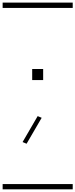

<svg xmlns="http://www.w3.org/2000/svg" viewBox="-20 -990 570 1453"><path d="M181.2 97.7 150.9 85 265.1 -111.3 295.4 -98.6ZM306.6 -467.8V-384.3H223.6V-467.8ZM0 402.8H530.3V442.9H0ZM0 -970.2H530.3V-930.2H0Z"/></svg>

Font: AzarMehrMSRS1
Style: Regular
Weight: 1
Designer: Amin Abedi
Version: Version 1.00